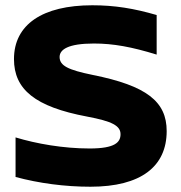

<svg xmlns="http://www.w3.org/2000/svg" viewBox="-20 -699 685 728"><path d="M574 -492V-642C488 -667 415 -679 330 -679C141 -679 33 -606 33 -475C33 -360 113 -294 310 -257C406 -239 437 -222 437 -190C437 -160 417 -136 320 -136C220 -136 118 -154 39 -178V-28C128 -4 226 9 323 9C515 9 612 -68 612 -202C612 -314 536 -374 331 -415C238 -434 206 -450 206 -483C206 -511 238 -534 336 -534C410 -534 480 -521 574 -492Z"/></svg>

Font: LT Wave Text Black
Style: Regular
Weight: 900
Designer: Daniel Lyons
Version: Version 2.5 (Glyphs App)